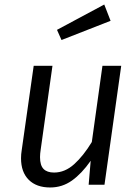

<svg xmlns="http://www.w3.org/2000/svg" viewBox="-20 -817 616 849"><path d="M73 -117Q73 -135 76 -153L129 -526H212L160 -156Q157 -137 157 -122Q157 -86 172.5 -70Q188 -54 219 -54Q267 -54 308 -91Q349 -128 386 -189L433 -526H516L442 0H372L381 -106Q341 -49 298 -18.5Q255 12 202 12Q141 12 107 -22Q73 -56 73 -117ZM469 -725 252 -640 232 -685 441 -797Z"/></svg>

Font: Fira Sans Book
Style: Italic
Weight: 350
Italic angle: -8°
Designer: bBox Type GmbH & Carrois Corporate GbR & Edenspiekermann AG
Foundry: bBox Type GmbH & Carrois Corporate GbR & Edenspiekermann AG
Version: Version 4.301